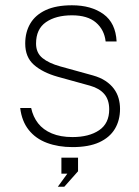

<svg xmlns="http://www.w3.org/2000/svg" viewBox="-20 -547 526 727"><path d="M254.5 10Q200.5 10 157.8 -6Q115 -22 88.8 -55Q62.5 -88 56.5 -138H98Q105 -105 124.2 -80.2Q143.5 -55.5 176.2 -41.8Q209 -28 254.5 -28Q317 -28 355.2 -53.8Q393.5 -79.5 393.5 -133Q393.5 -169 375 -190.8Q356.5 -212.5 321 -222.5L198 -256.5Q141.5 -272.5 108.5 -301.5Q75.5 -330.5 75.5 -382Q75.5 -425.5 94.8 -458Q114 -490.5 153.2 -508.8Q192.5 -527 252.5 -527Q325.5 -527 371.8 -493.5Q418 -460 421.5 -390H380Q375 -434.5 343.2 -461.8Q311.5 -489 252.5 -489Q191.5 -489 154 -463Q116.5 -437 116.5 -382Q116.5 -347 140.8 -327.2Q165 -307.5 208.5 -295.5L331.5 -261.5Q360 -253.5 379.5 -240.5Q399 -227.5 411.2 -211Q423.5 -194.5 429 -175Q434.5 -155.5 434.5 -135Q434.5 -91.5 415 -59Q395.5 -26.5 355.8 -8.2Q316 10 254.5 10ZM199 160 235 110.5H212.5V50H275.5V101.5L223.5 160Z"/></svg>

Font: Public Sans Thin
Style: Regular
Weight: 100
Designer: The Public Sans project authors (U.S. Web Design System). Libre Franklin designed by Pablo Impallari and Rodrigo Fuenzal
Version: Version 1.008